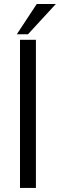

<svg xmlns="http://www.w3.org/2000/svg" viewBox="-20 -922 294 942"><path d="M160.2 -902.3H253.9L117.2 -753.9H62.5ZM78.1 -726.6H156.2V0H78.1Z"/></svg>

Font: 和音 by 宁静之雨，公众号njzyshare
Style: Regular
Weight: 400
Designer: Steve Matteson
Foundry: Ascender Corporation
Version: Version 6.00;June 8, 2018;FontCreator 11.0.0.2388 32-bit